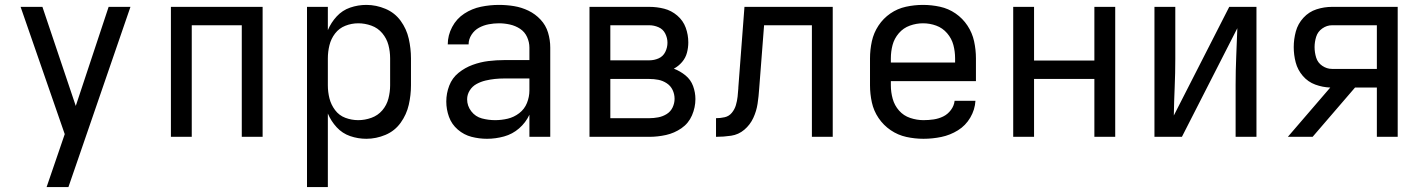

<svg xmlns="http://www.w3.org/2000/svg" viewBox="-20 -558 5800 783"><path d="M170 205H259L299 89L512 -530H423L289 -126L153 -530H64L244 -11L218 65Q206 100 194 135Q182 170 170 205Z M677 0H762V-455H966V0H1051V-530H677Z M1232 205H1317V-95Q1330 -64 1353 -39Q1376 -14 1408 -3Q1440 8 1474 8Q1514 8 1552 -8Q1590 -24 1614 -57.5Q1638 -91 1647 -130.5Q1656 -170 1656 -210V-320Q1656 -360 1647 -400Q1638 -440 1614 -473Q1590 -506 1552 -522Q1514 -538 1474 -538Q1440 -538 1408 -527Q1376 -516 1353 -491Q1330 -466 1317 -435V-530H1232ZM1441 -68Q1414 -68 1388.5 -77.5Q1363 -87 1346.5 -109Q1330 -131 1323.5 -157Q1317 -183 1317 -210V-320Q1317 -347 1323.5 -373.5Q1330 -400 1346.5 -421.5Q1363 -443 1388.5 -453Q1414 -463 1441 -463Q1468 -463 1494.5 -453.5Q1521 -444 1539 -422.5Q1557 -401 1564 -374.5Q1571 -348 1571 -320V-210Q1571 -183 1564 -156Q1557 -129 1539 -108Q1521 -87 1494.5 -77.5Q1468 -68 1441 -68Z M1966 8Q2001 8 2035.5 -1.5Q2070 -11 2097 -34.5Q2124 -58 2139 -90V0H2224V-364Q2224 -395 2215 -425Q2206 -455 2184.5 -478Q2163 -501 2135 -514.5Q2107 -528 2076.5 -533Q2046 -538 2015 -538Q1978 -538 1941.5 -530.5Q1905 -523 1873.5 -502.5Q1842 -482 1824 -448Q1806 -414 1806 -377H1891Q1891 -377 1891 -377Q1891 -377 1891 -377Q1891 -398 1903 -416.5Q1915 -435 1933.5 -445Q1952 -455 1973 -459Q1994 -463 2015 -463Q2037 -463 2059.5 -458Q2082 -453 2101 -440.5Q2120 -428 2129.5 -407Q2139 -386 2139 -364V-313H2037Q2004 -313 1971.5 -309Q1939 -305 1907.5 -293.5Q1876 -282 1850 -261Q1824 -240 1812 -208.5Q1800 -177 1800 -144Q1800 -112 1811 -81.5Q1822 -51 1847 -29.5Q1872 -8 1903 0Q1934 8 1966 8ZM1999 -68Q1972 -68 1945.5 -75Q1919 -82 1902 -104Q1885 -126 1885 -153Q1885 -172 1895.5 -189Q1906 -206 1923.5 -215.5Q1941 -225 1960 -229.5Q1979 -234 1998 -236Q2017 -238 2037 -238H2139V-189Q2139 -163 2129 -138Q2119 -113 2097.5 -96.5Q2076 -80 2050.5 -74Q2025 -68 1999 -68Z M2384 0H2628Q2662 0 2696 -7.5Q2730 -15 2759 -35Q2788 -55 2802 -87.5Q2816 -120 2816 -154Q2816 -181 2806.5 -207Q2797 -233 2775.5 -250.5Q2754 -268 2728 -278Q2747 -288 2761.5 -305Q2776 -322 2781.5 -343Q2787 -364 2787 -385Q2787 -416 2776.5 -445Q2766 -474 2742 -494.5Q2718 -515 2688.5 -522.5Q2659 -530 2628 -530H2384ZM2628 -312H2469V-455H2628Q2647 -455 2665.5 -447Q2684 -439 2693 -421Q2702 -403 2702 -384Q2702 -364 2693 -346Q2684 -328 2666 -320Q2648 -312 2628 -312ZM2469 -76V-236H2628Q2647 -236 2665 -232.5Q2683 -229 2699 -218.5Q2715 -208 2723 -191Q2731 -174 2731 -155Q2731 -137 2723 -120Q2715 -103 2699 -93Q2683 -83 2664.5 -79.5Q2646 -76 2628 -76Z M2900 0Q2931 0 2961.5 -4.5Q2992 -9 3015.5 -29Q3039 -49 3052 -77Q3065 -105 3069.5 -135Q3074 -165 3076 -196L3096 -455H3291V0H3376V-530H3016L2991 -201Q2991 -201 2991 -200V-198Q2990 -181 2988 -163.5Q2986 -146 2981 -129Q2976 -112 2964.5 -98Q2953 -84 2935.5 -80Q2918 -76 2900 -76Z M3746 8Q3783 8 3819 0.5Q3855 -7 3886.5 -26.5Q3918 -46 3937 -78.5Q3956 -111 3958 -147H3873Q3871 -127 3858 -109.5Q3845 -92 3826.5 -83Q3808 -74 3787.5 -71Q3767 -68 3746 -68Q3719 -68 3692 -77Q3665 -86 3646.5 -107Q3628 -128 3620.5 -155Q3613 -182 3613 -210V-227H3960V-320Q3960 -355 3952.5 -389.5Q3945 -424 3925.5 -453.5Q3906 -483 3877 -503Q3848 -523 3813.5 -530.5Q3779 -538 3744 -538Q3709 -538 3674.5 -530.5Q3640 -523 3611 -503Q3582 -483 3562.5 -453.5Q3543 -424 3535.5 -389.5Q3528 -355 3528 -320V-210Q3528 -175 3535.5 -140.5Q3543 -106 3563 -76.5Q3583 -47 3612.5 -27Q3642 -7 3676.5 0.5Q3711 8 3746 8ZM3613 -303V-320Q3613 -348 3620 -374.5Q3627 -401 3645.5 -422.5Q3664 -444 3690.5 -453.5Q3717 -463 3744 -463Q3772 -463 3798 -453.5Q3824 -444 3842.5 -422.5Q3861 -401 3868 -374.5Q3875 -348 3875 -320V-303Z M4112 0H4197V-236H4443V0H4528V-530H4443V-311H4197V-530H4112Z M4688 0H4800L5026 -443Q5024 -386 5021.5 -328Q5019 -270 5019 -212V0H5104V-530H4993L4767 -87Q4768 -145 4770.5 -202.5Q4773 -260 4773 -318V-530H4688Z M5232 0H5333L5506 -201H5595V0H5680V-530H5412Q5380 -530 5349 -520Q5318 -510 5295.5 -485.5Q5273 -461 5264.5 -429.5Q5256 -398 5256 -366Q5256 -334 5264 -303.5Q5272 -273 5293 -248.5Q5314 -224 5344 -213Q5374 -202 5405 -201ZM5412 -277Q5391 -277 5372.5 -289.5Q5354 -302 5347.5 -323Q5341 -344 5341 -366Q5341 -387 5347.5 -408Q5354 -429 5372.5 -442Q5391 -455 5412 -455H5595V-277Z"/></svg>

Font: Iosevka Sparkle
Style: Regular
Weight: 400
Designer: Belleve Invis
Foundry: Belleve Invis
Version: Version 4.5.0; ttfautohint (v1.8.3)